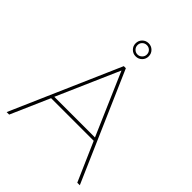

<svg xmlns="http://www.w3.org/2000/svg" viewBox="-254 -1050 1182 1182"><g transform="rotate(45 337.0 -459.0)"><path d="M18 0 328 -710H346L655 0H633L522 -254H151L40 0ZM159 -274H513L337 -681ZM296.5 -820.5Q280 -837 280 -861Q280 -885 296.5 -901.5Q313 -918 337 -918Q361 -918 377.5 -901.5Q394 -885 394 -861Q394 -837 377.5 -820.5Q361 -804 337 -804Q313 -804 296.5 -820.5ZM296 -861Q296 -844 308 -832Q320 -820 337 -820Q353 -820 365.5 -832Q378 -844 378 -861Q378 -879 366 -890.5Q354 -902 337 -902Q320 -902 308 -890.5Q296 -879 296 -861Z"/></g></svg>

Font: Raleway
Style: Thin
Weight: 100
Designer: Matt McInerney, Pablo Impallari, Rodrigo Fuenzalida
Foundry: Matt McInerney, Pablo Impallari, Rodrigo Fuenzalida
Version: Version 3.000